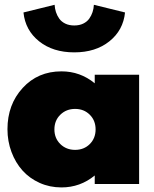

<svg xmlns="http://www.w3.org/2000/svg" viewBox="-20 -784 655 818"><path d="M11.8 -233.6Q11.8 -338.6 76.6 -409.3Q141.4 -480 241.8 -480Q321.8 -480 383.6 -429.1V-465.5H572.7V0H383.6V-36.4Q321.8 14.5 241.8 14.5Q191.8 14.5 148.9 -4.8Q105.9 -24.1 75.9 -57.5Q45.9 -90.9 28.9 -136.6Q11.8 -182.3 11.8 -233.6ZM80 -730.9 212.7 -763.6Q213.6 -747.3 218.4 -732.5Q223.2 -717.7 232.5 -704.5Q241.8 -691.4 258.2 -683.4Q274.5 -675.5 296.4 -675.5Q318.2 -675.5 334.5 -683.4Q350.9 -691.4 360.2 -704.5Q369.5 -717.7 374.3 -732.5Q379.1 -747.3 380 -763.6L512.7 -730.9Q505 -655 446.1 -608Q387.3 -560.9 296.4 -560.9Q205.5 -560.9 146.6 -608Q87.7 -655 80 -730.9ZM362.5 -295.2Q337.7 -320 300 -320Q262.3 -320 237 -295.2Q211.8 -270.5 211.8 -232.7Q211.8 -195 237 -170.2Q262.3 -145.5 300 -145.5Q337.7 -145.5 362.5 -170.2Q387.3 -195 387.3 -232.7Q387.3 -270.5 362.5 -295.2Z"/></svg>

Font: Spartan MB Black
Style: Regular
Weight: 900
Designer: Matt Bailey, Mirko Velimirovic
Foundry: Matt Bailey
Version: Version 1.005